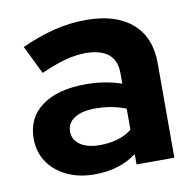

<svg xmlns="http://www.w3.org/2000/svg" viewBox="-66 -598 687 675"><g transform="rotate(-10 277.5 -261.0)"><path d="M219.6 9Q163.9 9 120.9 -11.4Q78 -31.9 53.8 -68Q29.6 -104.2 29.6 -151.3Q29.6 -225.9 86.1 -267.2Q142.6 -308.6 242.4 -308.6Q309.8 -308.6 370.1 -288.2V-325.6Q370.1 -371.3 342.2 -393.9Q314.3 -416.5 260 -416.5Q227.3 -416.5 189.1 -406.4Q150.9 -396.2 100.9 -374L51.4 -475.3Q113.3 -503.5 169.6 -517.2Q226 -531 282.8 -531Q388.5 -531 446.8 -480.7Q505.1 -430.3 505.1 -338.4V0H370.1V-36.8Q337.6 -12.8 300.6 -1.9Q263.7 9 219.6 9ZM159.9 -154Q159.9 -124.2 185.8 -106.6Q211.6 -89.1 255.5 -89.1Q289 -89.1 317.8 -97.3Q346.6 -105.6 370.1 -123.5V-198.9Q344.8 -209.1 317.7 -214Q290.6 -218.8 260.2 -218.8Q213.1 -218.8 186.5 -201.6Q159.9 -184.4 159.9 -154Z"/></g></svg>

Font: Red Hat Display VF
Style: Regular
Weight: 300
Designer: Pentagram, MCKL
Foundry: Pentagram, MCKL
Version: Version 1.023